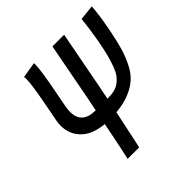

<svg xmlns="http://www.w3.org/2000/svg" viewBox="-171 -785 925 925"><g transform="rotate(-45 291.0 -323.0)"><path d="M72.8 -376Q76.2 -392.1 81.3 -419.7Q86.4 -447.3 88.4 -457.5Q111.8 -579.1 111.8 -614.7Q111.8 -627 110.8 -632.3L191.4 -645.5Q191.4 -644 191.7 -641.1Q191.9 -638.2 191.9 -636.2Q191.9 -598.6 167 -470.2Q162.1 -443.8 152.3 -393.6Q148.4 -374.5 148.4 -356.4Q148.4 -274.4 241.2 -274.4Q243.7 -288.1 249 -313.2Q254.4 -338.4 256.3 -349.6Q266.1 -399.4 284.2 -496.3Q302.2 -593.3 311.5 -639.6H391.1Q381.8 -591.3 364.5 -500Q347.2 -408.7 338.4 -362.8Q331.1 -324.7 320.8 -273.9Q347.7 -273.9 367.7 -278.6Q387.7 -283.2 403.8 -295.7Q419.9 -308.1 430.9 -324Q441.9 -339.8 451.9 -367.7Q461.9 -395.5 469.5 -425.8Q477.1 -456.1 485.8 -502Q499.5 -582 504.4 -633.8L582 -642.1Q577.6 -582.5 565.4 -520.5Q564.5 -517.1 563.7 -511.2Q563 -505.4 562.5 -503.9Q550.3 -441.4 538.6 -400.1Q526.9 -358.9 507.6 -319.8Q488.3 -280.8 462.2 -257.3Q436 -233.9 397.2 -218Q358.4 -202.1 305.2 -197.3Q281.7 -85 263.2 0L184.6 -0.5Q191.4 -27.3 212.9 -134.3Q224.6 -195.3 225.1 -196.8Q148.4 -203.6 108.9 -243.2Q69.3 -282.7 69.3 -340.8Q69.3 -358.9 72.8 -376Z"/></g></svg>

Font: Fantasque Sans Mono
Style: Italic
Weight: 400
Italic angle: -11°
Monospace: yes
Designer: Jany Belluz
Version: Version 1.8.0 ; ttfautohint (v1.8.2)